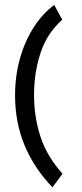

<svg xmlns="http://www.w3.org/2000/svg" viewBox="-20 -621 339 790"><path d="M195.8 149.9Q120.6 71.3 81.3 -22.7Q42 -116.7 42 -228.5Q42 -308.6 62 -379.9Q82 -451.2 118.4 -508.1Q154.8 -564.9 203.1 -600.6L236.3 -540Q173.8 -484.9 147 -403.8Q120.1 -322.8 120.1 -230Q120.1 -138.7 147 -57.4Q173.8 23.9 237.3 93.8Z"/></svg>

Font: Harmattan Medium
Style: Regular
Weight: 500
Designer: George W. Nuss III and SIL International
Foundry: SIL International
Version: Version 4.000